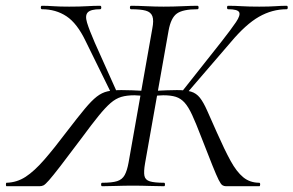

<svg xmlns="http://www.w3.org/2000/svg" viewBox="-45 -645 1016 665"><path d="M308.8 0Q305.2 0 305.2 -6Q305.2 -12 308.8 -12Q343 -12 360.7 -17.6Q378.4 -23.2 386.9 -38.8Q395.4 -54.4 400.4 -82.4L482.4 -545.4Q488.2 -574.4 482.8 -588.8Q477.4 -603.2 459.8 -608.1Q442.2 -613 409 -613Q405 -613 405 -619Q405 -625 409 -625Q431.6 -625 462.4 -623.5Q493.2 -622 521.8 -622Q554.8 -622 586.9 -623.5Q619 -625 638.8 -625Q642.8 -625 642.8 -619Q642.8 -613 638.8 -613Q588.6 -613 567.8 -598.2Q547 -583.4 539 -539.6L457.4 -79.4Q452.4 -50.6 455.2 -36.2Q458 -21.8 474 -16.9Q490 -12 523.2 -12Q526.4 -12 526.4 -6Q526.4 0 523.2 0Q500.4 0 473 -1Q445.6 -2 415.2 -2Q384.8 -2 357.2 -1Q329.6 0 308.8 0ZM-22.4 0Q-24.6 0 -24.5 -6Q-24.4 -12 -22.4 -12Q13.6 -13 43.7 -32.6Q73.8 -52.2 108.3 -91.8Q142.8 -131.4 188 -191.4Q224.8 -239.4 248.5 -267.9Q272.2 -296.4 290.1 -310.3Q308 -324.2 327.5 -328.6Q347 -333 375.6 -333Q406.4 -333 461.8 -330L459 -312Q448.2 -313 438.5 -314Q428.8 -315 420.8 -315Q394.2 -315 375.2 -309.4Q356.2 -303.8 338.1 -288.2Q320 -272.6 296.3 -243.4Q272.6 -214.2 237.4 -166.4Q190.4 -103.6 164.2 -69.7Q138 -35.8 124.9 -20.9Q111.8 -6 105.7 -3Q99.6 0 91.6 0ZM342.8 -317 251.8 -502.2Q222.2 -564.2 185.3 -588.6Q148.4 -613 100.4 -613Q96.4 -613 96.4 -619Q96.4 -625 100.2 -625Q119.2 -625 140 -623.5Q160.8 -622 194.4 -622Q231.4 -622 255.8 -623.5Q280.2 -625 301.8 -625Q305.8 -625 305.8 -619Q305.8 -613 301.8 -613Q269.8 -613 259.3 -602.4Q248.8 -591.8 256.5 -566.5Q264.2 -541.2 283.4 -497L360 -326ZM737.8 0Q730.8 0 725.3 -3.5Q719.8 -7 712.2 -22.2Q704.6 -37.4 690.5 -72.5Q676.4 -107.6 651.6 -171.4Q633.6 -218.4 620.5 -246.8Q607.4 -275.2 594.2 -289.7Q581 -304.2 564 -309.6Q547 -315 520.4 -315Q512.2 -315 502.2 -314Q492.2 -313 481.2 -312L482.8 -330Q540 -333 567.8 -333Q599 -333 617 -327.5Q635 -322 647.3 -306.5Q659.6 -291 672.5 -261.9Q685.4 -232.8 706.4 -185.6Q732.8 -126 753.6 -88Q774.4 -50 797.4 -31.1Q820.4 -12.2 852.8 -12Q856.2 -12 856.1 -6Q856 0 853 0ZM597.8 -317 583.8 -326 721 -499.4Q756 -544 772.4 -568.4Q788.8 -592.8 783.2 -602.9Q777.6 -613 745 -613Q741.4 -613 741.4 -619Q741.4 -625 745 -625Q769 -625 792.9 -623.5Q816.8 -622 852.8 -622Q888.2 -622 908.7 -623.5Q929.2 -625 947.8 -625Q951.6 -625 951.6 -619Q951.6 -613 947.8 -613Q897.6 -613 851.9 -586.9Q806.2 -560.8 754.2 -498.8Z"/></svg>

Font: Cormorant Light
Style: Italic
Weight: 300
Italic angle: -10°
Designer: Christian Thalmann (Catharsis Fonts)
Foundry: Catharsis Fonts
Version: Version 4.000